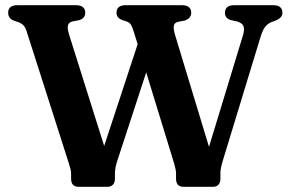

<svg xmlns="http://www.w3.org/2000/svg" viewBox="-20 -720 1114 740"><path d="M847 -670.5Q847 -700 883 -700H1032.5Q1068.5 -700 1068.5 -670.5Q1068.5 -652 1044 -641.5L1025.5 -634.5Q1010.5 -628 1001.2 -615.8Q992 -603.5 983.5 -575.5L839 -101.5Q834 -85 831.8 -73.8Q829.5 -62.5 829.5 -51V-31.5Q829.5 -16 821.8 -8Q814 0 801.5 0H687.5Q658.5 0 658.5 -31.5V-51Q658.5 -65 651 -90.5L543.5 -441L432.5 -101.5Q423 -74 423 -51V-31.5Q423 -16 415 -8Q407 0 394.5 0H283Q254 0 254 -31.5V-51Q254 -59.5 251.8 -68Q249.5 -76.5 245.5 -90L83.5 -596.5Q78.5 -613.5 71.5 -621.2Q64.5 -629 52.5 -634L33 -640.5Q11.5 -649 11.5 -671Q11.5 -700 47.5 -700H272.5Q308.5 -700 308.5 -670.5Q308.5 -650 286 -642.5L257.5 -637Q244.5 -633 241.8 -621.5Q239 -610 246.5 -586L381.5 -157.5L510.5 -549.5L496 -596.5Q490 -616 485.2 -624Q480.5 -632 470 -636.5L450.5 -643Q429 -651.5 429 -670.5Q429 -700 465 -700H681Q717 -700 717 -670.5Q717 -650 693 -641L664.5 -635.5Q652.5 -632 650 -621.2Q647.5 -610.5 654.5 -586L785.5 -154L916 -582.5Q923 -605 919 -617.8Q915 -630.5 895 -637L868 -643Q847 -650.5 847 -670.5Z"/></svg>

Font: Fraunces 9pt S050 SemiBold
Style: Regular
Weight: 600
Version: Version 1.000; ttfautohint (v1.8.3)